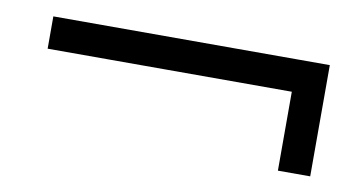

<svg xmlns="http://www.w3.org/2000/svg" viewBox="-37 -479 674 357"><g transform="rotate(10 300.0 -300.0)"><path d="M40 -405H562V-344H40ZM501 -405H562V-195H501Z"/></g></svg>

Font: Cinzel ExtraBold
Style: Regular
Weight: 800
Designer: Natanael Gama
Version: Version 2.000